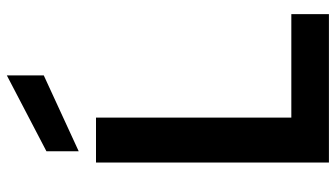

<svg xmlns="http://www.w3.org/2000/svg" viewBox="-236 -772 1008 577"><g transform="rotate(-90 268.5 -484.0)"><path d="M330 -968V-857L102 -752V-849ZM203 -700V-113H514V0H68V-700Z"/></g></svg>

Font: Albert Sans
Style: Bold
Weight: 700
Designer: Andreas Rasmussen
Foundry: a.Foundry
Version: Version 1.025